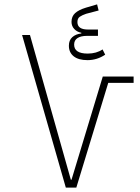

<svg xmlns="http://www.w3.org/2000/svg" viewBox="-20 -858 640 878"><path d="M281 0 81 -698H117L304 -36H307L450 -508H591V-479H475L329 0ZM380 -583Q339 -583 317 -600.5Q295 -618 295 -649Q295 -674 310.5 -688Q326 -702 352 -705V-708Q332 -712 319.5 -725.5Q307 -739 307 -758Q307 -783 323.5 -798Q340 -813 373 -823L424 -838L431 -810L374 -795Q356 -789 345 -781.5Q334 -774 334 -757Q334 -723 382 -723H428V-694H378Q350 -694 334.5 -684Q319 -674 319 -654Q319 -613 381 -613Q421 -613 449 -632L461 -608Q424 -583 380 -583Z"/></svg>

Font: IBM Plex Sans Arabic ExtraLight
Style: Regular
Weight: 200
Designer: Mike Abbink, Paul van der Laan, Pieter van Rosmalen, Wael Morcos, Khajak Apelian
Foundry: Bold Monday
Version: Version 1.1